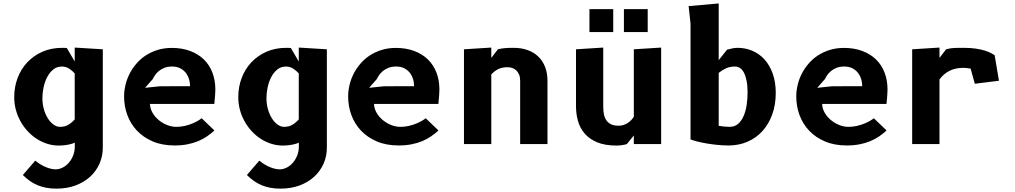

<svg xmlns="http://www.w3.org/2000/svg" viewBox="-20 -836 5890 1114"><path d="M414 -8Q398 -1 373.8 3.8Q349.5 8.5 320.5 8.5Q287 8.5 254.8 -1.5Q222.5 -11.5 193.8 -30Q165 -48.5 141 -74.2Q117 -100 99.5 -131.2Q82 -162.5 72.2 -198.2Q62.5 -234 62.5 -272.5Q62.5 -331 82 -383Q101.5 -435 138 -474Q174.5 -513 226 -535.8Q277.5 -558.5 342 -558.5Q351 -558.5 357 -558.2Q363 -558 368 -557L413.5 -479V-560L576.5 -550V20.5Q576.5 70 557.5 113.2Q538.5 156.5 503.5 188.8Q468.5 221 418.8 239.8Q369 258.5 307 258.5Q274.5 258.5 247.2 253.2Q220 248 196.5 238Q173 228 152.5 213.2Q132 198.5 112.5 179.5L184.5 96Q192.5 103 205.5 111.8Q218.5 120.5 234.2 128.2Q250 136 267.8 141.2Q285.5 146.5 302.5 146.5Q323.5 146.5 343.8 136.2Q364 126 379.5 108Q395 90 404.5 65.8Q414 41.5 414 13.5ZM413.5 -410Q399.5 -426 380.8 -438Q362 -450 339.5 -450Q309.5 -450 288 -432Q266.5 -414 252.8 -386.8Q239 -359.5 232.5 -327.5Q226 -295.5 226 -267Q226 -231.5 235 -201Q244 -170.5 258.5 -148Q273 -125.5 291.2 -112.8Q309.5 -100 328 -100Q357.5 -100 377.5 -112.5Q397.5 -125 413.5 -143.5Z M1224 -79Q1204 -60.5 1181 -44.8Q1158 -29 1130 -17.2Q1102 -5.5 1068 1.2Q1034 8 993 8Q921 8 866.2 -15.5Q811.5 -39 774.5 -78.2Q737.5 -117.5 718.8 -168.5Q700 -219.5 700 -275Q700 -310.5 708.5 -345.2Q717 -380 733.5 -411.2Q750 -442.5 773.8 -469.5Q797.5 -496.5 828.2 -516Q859 -535.5 896.2 -546.8Q933.5 -558 976.5 -558Q1036.5 -558 1083.5 -540.2Q1130.5 -522.5 1163 -490.8Q1195.5 -459 1212.5 -414.5Q1229.5 -370 1229.5 -316Q1229.5 -302.5 1227.8 -280.5Q1226 -258.5 1223.5 -233H850Q851 -206 865 -181.8Q879 -157.5 900.8 -139.5Q922.5 -121.5 949.2 -110.8Q976 -100 1003 -100Q1028.5 -100 1052.2 -105.5Q1076 -111 1095.2 -119Q1114.5 -127 1128.8 -135.5Q1143 -144 1150 -150ZM1082.5 -336Q1082.5 -359 1075.8 -379.5Q1069 -400 1056 -415.8Q1043 -431.5 1023.5 -440.8Q1004 -450 978.5 -450Q953 -450 934 -442.5Q915 -435 901.5 -423.8Q888 -412.5 879.5 -400Q871 -387.5 867 -378L821.5 -326.5L908 -335.5Z M1714 -8Q1698 -1 1673.8 3.8Q1649.5 8.5 1620.5 8.5Q1587 8.5 1554.8 -1.5Q1522.5 -11.5 1493.8 -30Q1465 -48.5 1441 -74.2Q1417 -100 1399.5 -131.2Q1382 -162.5 1372.2 -198.2Q1362.5 -234 1362.5 -272.5Q1362.5 -331 1382 -383Q1401.5 -435 1438 -474Q1474.5 -513 1526 -535.8Q1577.5 -558.5 1642 -558.5Q1651 -558.5 1657 -558.2Q1663 -558 1668 -557L1713.5 -479V-560L1876.5 -550V20.5Q1876.5 70 1857.5 113.2Q1838.5 156.5 1803.5 188.8Q1768.5 221 1718.8 239.8Q1669 258.5 1607 258.5Q1574.5 258.5 1547.2 253.2Q1520 248 1496.5 238Q1473 228 1452.5 213.2Q1432 198.5 1412.5 179.5L1484.5 96Q1492.5 103 1505.5 111.8Q1518.5 120.5 1534.2 128.2Q1550 136 1567.8 141.2Q1585.5 146.5 1602.5 146.5Q1623.5 146.5 1643.8 136.2Q1664 126 1679.5 108Q1695 90 1704.5 65.8Q1714 41.5 1714 13.5ZM1713.5 -410Q1699.5 -426 1680.8 -438Q1662 -450 1639.5 -450Q1609.5 -450 1588 -432Q1566.5 -414 1552.8 -386.8Q1539 -359.5 1532.5 -327.5Q1526 -295.5 1526 -267Q1526 -231.5 1535 -201Q1544 -170.5 1558.5 -148Q1573 -125.5 1591.2 -112.8Q1609.5 -100 1628 -100Q1657.5 -100 1677.5 -112.5Q1697.5 -125 1713.5 -143.5Z M2524 -79Q2504 -60.5 2481 -44.8Q2458 -29 2430 -17.2Q2402 -5.5 2368 1.2Q2334 8 2293 8Q2221 8 2166.2 -15.5Q2111.5 -39 2074.5 -78.2Q2037.5 -117.5 2018.8 -168.5Q2000 -219.5 2000 -275Q2000 -310.5 2008.5 -345.2Q2017 -380 2033.5 -411.2Q2050 -442.5 2073.8 -469.5Q2097.5 -496.5 2128.2 -516Q2159 -535.5 2196.2 -546.8Q2233.5 -558 2276.5 -558Q2336.5 -558 2383.5 -540.2Q2430.5 -522.5 2463 -490.8Q2495.5 -459 2512.5 -414.5Q2529.5 -370 2529.5 -316Q2529.5 -302.5 2527.8 -280.5Q2526 -258.5 2523.5 -233H2150Q2151 -206 2165 -181.8Q2179 -157.5 2200.8 -139.5Q2222.5 -121.5 2249.2 -110.8Q2276 -100 2303 -100Q2328.5 -100 2352.2 -105.5Q2376 -111 2395.2 -119Q2414.5 -127 2428.8 -135.5Q2443 -144 2450 -150ZM2382.5 -336Q2382.5 -359 2375.8 -379.5Q2369 -400 2356 -415.8Q2343 -431.5 2323.5 -440.8Q2304 -450 2278.5 -450Q2253 -450 2234 -442.5Q2215 -435 2201.5 -423.8Q2188 -412.5 2179.5 -400Q2171 -387.5 2167 -378L2121.5 -326.5L2208 -335.5Z M2830.5 0H2672V-550L2830.5 -560V-500L2869 -550Q2888 -555 2909.8 -556.8Q2931.5 -558.5 2960.5 -558.5Q3006 -558.5 3042.5 -545Q3079 -531.5 3104.2 -506.8Q3129.5 -482 3143 -446.8Q3156.5 -411.5 3156.5 -368V0H2998V-368Q2998 -388.5 2991.8 -403.2Q2985.5 -418 2975.5 -427.5Q2965.5 -437 2952.5 -441.5Q2939.5 -446 2925.5 -446Q2894 -446 2872.2 -435.8Q2850.5 -425.5 2830.5 -404Z M3657.5 -550 3816 -560V0H3657.5V-50L3617 0Q3589 8.5 3556.5 8.5Q3489.5 8.5 3444.5 -10.5Q3399.5 -29.5 3372.2 -61.2Q3345 -93 3333.5 -134Q3322 -175 3322 -219V-550L3480 -560V-219Q3480 -193 3484.2 -172.2Q3488.5 -151.5 3499 -136.8Q3509.5 -122 3526.8 -114.2Q3544 -106.5 3569.5 -106.5Q3586 -106.5 3600 -111.5Q3614 -116.5 3625.2 -124.5Q3636.5 -132.5 3644.5 -141.5Q3652.5 -150.5 3657.5 -159ZM3400 -783H3538V-650H3400ZM3600 -783H3738V-650H3600Z M4150 -106Q4164.5 -103.5 4181 -101.8Q4197.5 -100 4212.5 -100Q4244 -100 4264.2 -118.8Q4284.5 -137.5 4296.2 -166.8Q4308 -196 4312.8 -231.2Q4317.5 -266.5 4317.5 -299Q4317.5 -340 4311.5 -368.8Q4305.5 -397.5 4295.8 -415.5Q4286 -433.5 4272.8 -441.8Q4259.5 -450 4245.5 -450Q4215 -450 4192 -439.5Q4169 -429 4150 -413ZM3986.5 -699 3975.5 -800.5 4150 -816V-487L4198.5 -548Q4213 -552 4229.2 -555.2Q4245.5 -558.5 4259.5 -558.5Q4305 -558.5 4345.5 -541.2Q4386 -524 4416 -490.8Q4446 -457.5 4463.5 -408.5Q4481 -359.5 4481 -296.5Q4481 -228 4460.5 -171.8Q4440 -115.5 4403.8 -75.5Q4367.5 -35.5 4317.2 -13.8Q4267 8 4208 8Q4176.5 8 4143.5 4.8Q4110.5 1.5 4080.8 -3.5Q4051 -8.5 4026.2 -14.8Q4001.5 -21 3986.5 -27Z M5124 -79Q5104 -60.5 5081 -44.8Q5058 -29 5030 -17.2Q5002 -5.5 4968 1.2Q4934 8 4893 8Q4821 8 4766.2 -15.5Q4711.5 -39 4674.5 -78.2Q4637.5 -117.5 4618.8 -168.5Q4600 -219.5 4600 -275Q4600 -310.5 4608.5 -345.2Q4617 -380 4633.5 -411.2Q4650 -442.5 4673.8 -469.5Q4697.5 -496.5 4728.2 -516Q4759 -535.5 4796.2 -546.8Q4833.5 -558 4876.5 -558Q4936.5 -558 4983.5 -540.2Q5030.5 -522.5 5063 -490.8Q5095.5 -459 5112.5 -414.5Q5129.5 -370 5129.5 -316Q5129.5 -302.5 5127.8 -280.5Q5126 -258.5 5123.5 -233H4750Q4751 -206 4765 -181.8Q4779 -157.5 4800.8 -139.5Q4822.5 -121.5 4849.2 -110.8Q4876 -100 4903 -100Q4928.5 -100 4952.2 -105.5Q4976 -111 4995.2 -119Q5014.5 -127 5028.8 -135.5Q5043 -144 5050 -150ZM4982.5 -336Q4982.5 -359 4975.8 -379.5Q4969 -400 4956 -415.8Q4943 -431.5 4923.5 -440.8Q4904 -450 4878.5 -450Q4853 -450 4834 -442.5Q4815 -435 4801.5 -423.8Q4788 -412.5 4779.5 -400Q4771 -387.5 4767 -378L4721.5 -326.5L4808 -335.5Z M5431 -500 5469.5 -550Q5496.5 -557.5 5521.5 -558Q5546.5 -558.5 5570.5 -558.5Q5611 -558.5 5641 -554Q5671 -549.5 5692.8 -542.8Q5714.5 -536 5728.5 -528.8Q5742.5 -521.5 5751 -516L5776 -367.5L5636 -350L5611.5 -438Q5601.5 -439.5 5591.5 -441Q5581.5 -442.5 5571.5 -442.5Q5523 -442.5 5488.5 -424.8Q5454 -407 5431 -375V0H5272.5V-550L5431 -560Z"/></svg>

Font: B612 Mono
Style: Bold
Weight: 700
Version: Version 1.005